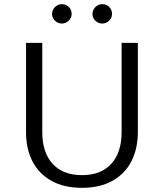

<svg xmlns="http://www.w3.org/2000/svg" viewBox="-20 -886 786 922"><path d="M105 0ZM105 -251V-680H183V-252Q183 -154 232.5 -99.5Q282 -45 374 -45Q465 -45 514.5 -99.5Q564 -154 564 -252V-680H642V-253Q642 -173 611.5 -112.5Q581 -52 520.5 -18Q460 16 374 16Q287 16 226.5 -18Q166 -52 135.5 -112Q105 -172 105 -251ZM230 -819Q230 -838 244 -852Q258 -866 277 -866Q297 -866 310.5 -852.5Q324 -839 324 -819Q324 -800 310 -786.5Q296 -773 277 -773Q258 -773 244 -786.5Q230 -800 230 -819ZM424 -819Q424 -838 438 -852Q452 -866 471 -866Q491 -866 504.5 -852.5Q518 -839 518 -819Q518 -800 504 -786.5Q490 -773 471 -773Q452 -773 438 -786.5Q424 -800 424 -819Z"/></svg>

Font: Martel Sans Light
Style: Regular
Weight: 300
Designer: Dan Reynolds and Mathieu Réguer
Foundry: Dan Reynolds and Mathieu Réguer
Version: Version 1.002; ttfautohint (v1.1) -l 5 -r 5 -G 72 -x 0 -D la